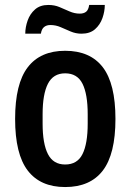

<svg xmlns="http://www.w3.org/2000/svg" viewBox="-20 -743 526 775"><path d="M243 12Q143 12 92 -54.5Q41 -121 41 -263Q41 -405 92 -471.5Q143 -538 243 -538Q344 -538 395 -471.5Q446 -405 446 -263Q446 -121 395 -54.5Q344 12 243 12ZM243 -79Q292 -79 313 -121Q334 -163 334 -244V-282Q334 -363 313 -405Q292 -447 243 -447Q195 -447 173.5 -405Q152 -363 152 -282V-244Q152 -163 173.5 -121Q195 -79 243 -79ZM82 -607Q82 -633 91.5 -660Q101 -687 121.5 -705Q142 -723 175 -723Q200 -723 220 -714.5Q240 -706 260.5 -697Q281 -688 302 -688Q318 -688 327.5 -695.5Q337 -703 340 -723H403Q403 -697 393.5 -670Q384 -643 363.5 -625Q343 -607 309 -607Q286 -607 265 -616Q244 -625 224.5 -633.5Q205 -642 183 -642Q168 -642 158 -634Q148 -626 145 -607Z"/></svg>

Font: Archivo Narrow SemiBold
Style: Regular
Weight: 600
Designer: Hector Gatti
Foundry: Omnibus-Type
Version: Version 3.002